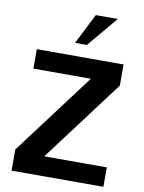

<svg xmlns="http://www.w3.org/2000/svg" viewBox="-103 -1048 838 1118"><g transform="rotate(10 316.0 -488.5)"><path d="M588 0V-115H218L580 -597V-722H67V-607H407L45 -125V0ZM501 -977H371L280 -797H350Z"/></g></svg>

Font: Perun
Style: Bold
Weight: 700
Foundry: Copyright (c) Stefan Peev, Context Ltd, 2016
Version: Version 1.089